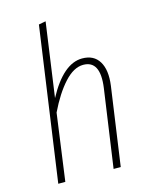

<svg xmlns="http://www.w3.org/2000/svg" viewBox="-112 -814 702 887"><g transform="rotate(-15 239.0 -370.0)"><path d="M311 -530.8Q366.7 -530.8 391.8 -489.5Q417 -448.2 407.2 -375L354 0H319.8L373 -373Q390.6 -501 308.1 -501Q262.7 -501 217.5 -451.4Q172.4 -401.9 132.8 -319.8L88.9 0H55.2L159.2 -733.9L192.9 -740.2L143.1 -386.2Q220.7 -530.8 311 -530.8Z"/></g></svg>

Font: Fira Sans Compressed UltraLight
Style: Italic
Weight: 200
Width: 3
Italic angle: -8°
Designer: Carrois Corporate & Edenspiekermann AG
Foundry: Carrois Corporate GbR & Edenspiekermann AG
Version: Version 4.203;PS 004.203;hotconv 1.0.88;makeotf.lib2.5.64775